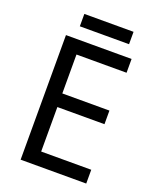

<svg xmlns="http://www.w3.org/2000/svg" viewBox="-156 -944 835 1034"><g transform="rotate(20 261.5 -427.5)"><path d="M427 -855H145V-784H427ZM467 0V-79H180V-334H450V-412H180V-635H467V-714H91V0Z"/></g></svg>

Font: Noto Sans Thai
Style: Regular
Weight: 400
Designer: Monotype Design Team
Foundry: Monotype Imaging Inc.
Version: Version 1.901